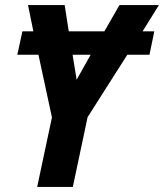

<svg xmlns="http://www.w3.org/2000/svg" viewBox="-20 -734 644 754"><path d="M126 0 184 -273 131 -519H48L68 -611H111L90 -714H234L250 -611H390L449 -714H604L540 -611H586L567 -519H480L324 -274L266 0ZM281 -421 336 -519H265Z"/></svg>

Font: Noto Sans SemiCondensed
Style: Bold Italic
Weight: 700
Width: 4
Italic angle: -12°
Designer: Monotype Design Team
Foundry: Monotype Imaging Inc.
Version: Version 2.013; ttfautohint (v1.8.4.7-5d5b)